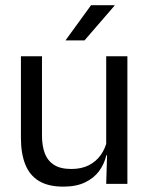

<svg xmlns="http://www.w3.org/2000/svg" viewBox="-20 -703 573 734"><path d="M140.5 -488V-184.5Q140.5 -146 151.2 -117.2Q162 -88.5 186.5 -72.8Q211 -57 252.5 -57Q291.5 -57 319.5 -71.2Q347.5 -85.5 365.2 -110.5Q383 -135.5 389.5 -167L404 -109.5H386.5Q379 -76.5 359 -49.2Q339 -22 305.2 -5.8Q271.5 10.5 222 10.5Q164.5 10.5 128.8 -11.2Q93 -33 76.5 -74.8Q60 -116.5 60 -175.5V-488ZM467 -488V0H386L389.5 -117L386 -122V-488ZM328 -683H418V-681.5L303 -548.5H231V-549.5Z"/></svg>

Font: Anek Odia Medium
Style: Regular
Weight: 400
Version: Version 1.003